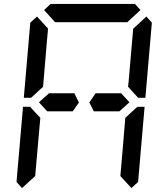

<svg xmlns="http://www.w3.org/2000/svg" viewBox="-20 -1020 856 976"><path d="M220 -454 178 -500 229 -546H332H358L381 -499L350 -454H234ZM204 -969 237 -1000H666L694 -969L627 -907H625H490H397H262H260ZM92 -64 64 -95 97 -477H134L142 -467L185 -421L167 -218L160 -139L159 -125ZM617 -421 678 -477H715L682 -95L648 -64L592 -125L593 -139L600 -218ZM724 -936 752 -905 719 -523H682L631 -579L634 -607L649 -782L656 -861L657 -874ZM199 -579 138 -523H101L134 -905L168 -936L224 -875L223 -861L216 -782ZM596 -546 638 -500 587 -454H574H497H457L434 -499L466 -546H492Z"/></svg>

Font: DSEG14 Classic Mini
Style: Italic
Weight: 400
Italic angle: -5°
Designer: Keshikan(Twitter:@keshinomi_88pro)
Version: Version 0.46